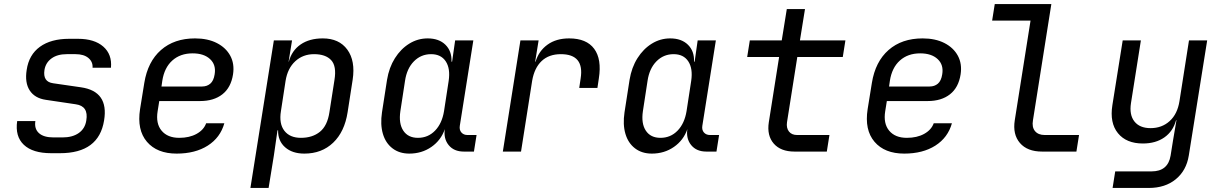

<svg xmlns="http://www.w3.org/2000/svg" viewBox="-20 -750 6040 950"><path d="M233 8Q142 8 98 -33.5Q54 -75 65 -151H155Q149 -113 172.5 -91.5Q196 -70 245 -70H289Q339 -70 370 -92Q401 -114 407 -154Q419 -225 355 -234L207 -256Q152 -264 127 -302.5Q102 -341 112 -404Q123 -479 177.5 -518.5Q232 -558 322 -558H366Q447 -558 491 -519.5Q535 -481 529 -415H438Q440 -444 417.5 -463Q395 -482 354 -482H310Q264 -482 235 -461Q206 -440 200 -404Q191 -345 243 -338L381 -318Q519 -298 495 -154Q469 8 277 8Z M854 10Q757 10 707 -48.5Q657 -107 673 -210L694 -340Q711 -445 776.5 -502.5Q842 -560 945 -560Q1008 -560 1053 -537Q1098 -514 1119.5 -474Q1141 -434 1133 -382Q1123 -317 1080.5 -283.5Q1038 -250 970 -250H768L760 -200Q750 -139 779.5 -103.5Q809 -68 867 -68Q917 -68 952.5 -87.5Q988 -107 1000 -140H1090Q1070 -69 1008 -29.5Q946 10 854 10ZM779 -322H980Q1004 -322 1020.5 -336Q1037 -350 1042 -382Q1050 -429 1019.5 -457.5Q989 -486 933 -486Q872 -486 832.5 -450.5Q793 -415 783 -350Z M1219 180 1335 -550H1425L1408 -445H1409Q1424 -500 1467.5 -530Q1511 -560 1577 -560Q1658 -560 1698.5 -504.5Q1739 -449 1725 -356L1700 -195Q1685 -98 1628.5 -44Q1572 10 1486 10Q1426 10 1390.5 -21.5Q1355 -53 1356 -105H1353L1335 20L1309 180ZM1469 -68Q1526 -68 1563 -98Q1600 -128 1610 -195L1635 -355Q1646 -423 1618.5 -452.5Q1591 -482 1534 -482Q1479 -482 1441 -447Q1403 -412 1393 -350L1370 -200Q1360 -138 1387 -103Q1414 -68 1469 -68Z M2005 10Q1956 10 1922 -16Q1888 -42 1874.5 -88Q1861 -134 1870 -194L1895 -355Q1905 -416 1934 -462Q1963 -508 2005 -534Q2047 -560 2096 -560Q2152 -560 2184 -528.5Q2216 -497 2214 -445H2217L2232 -550H2322L2255 -127Q2252 -107 2263 -94.5Q2274 -82 2293 -82H2338L2325 0H2275Q2226 0 2200 -32Q2174 -64 2181 -111Q2162 -56 2114.5 -23Q2067 10 2005 10ZM2048 -68Q2098 -68 2132.5 -103.5Q2167 -139 2177 -200L2200 -350Q2209 -411 2185.5 -446.5Q2162 -482 2113 -482Q2063 -482 2028 -446.5Q1993 -411 1984 -350L1961 -200Q1952 -139 1975.5 -103.5Q1999 -68 2048 -68Z M2468 0 2555 -550H2645L2628 -445H2630Q2646 -498 2689 -529Q2732 -560 2796 -560Q2882 -560 2920 -508.5Q2958 -457 2943 -362L2936 -315H2846L2853 -362Q2872 -482 2755 -482Q2696 -482 2660 -448Q2624 -414 2613 -350L2558 0Z M3205 10Q3156 10 3122 -16Q3088 -42 3074.5 -88Q3061 -134 3070 -194L3095 -355Q3105 -416 3134 -462Q3163 -508 3205 -534Q3247 -560 3296 -560Q3352 -560 3384 -528.5Q3416 -497 3414 -445H3417L3432 -550H3522L3455 -127Q3452 -107 3463 -94.5Q3474 -82 3493 -82H3538L3525 0H3475Q3426 0 3400 -32Q3374 -64 3381 -111Q3362 -56 3314.5 -23Q3267 10 3205 10ZM3248 -68Q3298 -68 3332.5 -103.5Q3367 -139 3377 -200L3400 -350Q3409 -411 3385.5 -446.5Q3362 -482 3313 -482Q3263 -482 3228 -446.5Q3193 -411 3184 -350L3161 -200Q3152 -139 3175.5 -103.5Q3199 -68 3248 -68Z M3911 0Q3843 0 3808.5 -39.5Q3774 -79 3784 -145L3835 -468H3677L3690 -550H3848L3873 -705H3963L3938 -550H4163L4150 -468H3925L3874 -145Q3870 -117 3883.5 -99.5Q3897 -82 3924 -82H4084L4071 0Z M4454 10Q4357 10 4307 -48.5Q4257 -107 4273 -210L4294 -340Q4311 -445 4376.5 -502.5Q4442 -560 4545 -560Q4608 -560 4653 -537Q4698 -514 4719.5 -474Q4741 -434 4733 -382Q4723 -317 4680.5 -283.5Q4638 -250 4570 -250H4368L4360 -200Q4350 -139 4379.5 -103.5Q4409 -68 4467 -68Q4517 -68 4552.5 -87.5Q4588 -107 4600 -140H4690Q4670 -69 4608 -29.5Q4546 10 4454 10ZM4379 -322H4580Q4604 -322 4620.5 -336Q4637 -350 4642 -382Q4650 -429 4619.5 -457.5Q4589 -486 4533 -486Q4472 -486 4432.5 -450.5Q4393 -415 4383 -350Z M5136 0Q5063 0 5026.5 -42.5Q4990 -85 5001 -155L5079 -648H4889L4902 -730H5182L5091 -155Q5085 -121 5101 -101.5Q5117 -82 5149 -82H5319L5306 0Z M5485 180 5498 98H5678Q5759 98 5772 20L5784 -55L5801 -155H5799Q5784 -100 5741 -70Q5698 -40 5635 -40Q5553 -40 5511.5 -91Q5470 -142 5484 -230L5535 -550H5625L5576 -240Q5567 -182 5593 -149Q5619 -116 5673 -116Q5729 -116 5767.5 -151Q5806 -186 5816 -250L5863 -550H5953L5862 20Q5850 94 5797.5 137Q5745 180 5664 180Z"/></svg>

Font: JetBrains Mono NL
Style: Italic
Weight: 400
Italic angle: -9°
Monospace: yes
Designer: Philipp Nurullin, Konstantin Bulenkov
Foundry: JetBrains
Version: Version 2.305; ttfautohint (v1.8.4.7-5d5b)